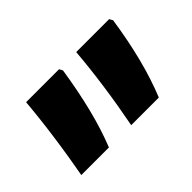

<svg xmlns="http://www.w3.org/2000/svg" viewBox="-57 -760 585 585"><g transform="rotate(-45 236.0 -467.0)"><path d="M249 -329Q277 -474 288 -605H430L436 -594Q413 -439 368 -329ZM34 -329Q39 -356 45 -392.5Q51 -429 56.5 -468.5Q62 -508 66 -544Q70 -580 72 -605H214L220 -594Q208 -516 191.5 -450Q175 -384 153 -329Z"/></g></svg>

Font: Noto Sans Hebrew ExtraCondensed ExtraBold
Style: Regular
Weight: 800
Width: 2
Designer: Monotype Design Team
Foundry: Monotype Imaging Inc.
Version: Version 2.004; ttfautohint (v1.8.4.7-5d5b)